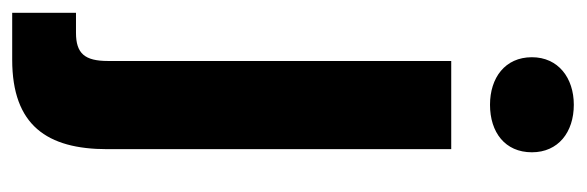

<svg xmlns="http://www.w3.org/2000/svg" viewBox="-362 -436 938 307"><g transform="rotate(90 106.5 -282.0)"><path d="M120 -597C164 -597 196 -621 196 -664C196 -706 164 -731 120 -731C77 -731 44 -706 44 -664C44 -621 77 -597 120 -597ZM-27 167H48C153 167 191 111 191 15V-535H50V14C50 51 38 65 5 65H-27Z"/></g></svg>

Font: Mona Sans SemiCondensed
Style: Bold
Weight: 700
Width: 4
Designer: Deni Anggara
Foundry: GitHub
Version: Version 2.000